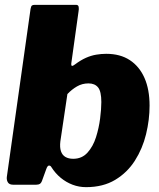

<svg xmlns="http://www.w3.org/2000/svg" viewBox="-20 -762 656 792"><path d="M35 0Q19 0 13 -9Q7 -18 8 -31L106 -725Q108 -736 111.5 -739Q115 -742 123 -742H294Q303 -742 304.5 -733.5Q306 -725 304 -715L274 -500Q273 -492 276.5 -490.5Q280 -489 289 -496Q313 -514 334.5 -523.5Q356 -533 377 -536.5Q398 -540 418 -540Q476 -540 515.5 -514Q555 -488 576 -440.5Q597 -393 597 -326Q597 -268 582.5 -208.5Q568 -149 536.5 -99.5Q505 -50 455 -20Q405 10 335 10Q306 10 279.5 0Q253 -10 230.5 -28.5Q208 -47 191 -74Q188 -79 182 -79Q176 -79 171 -65L155 -21Q151 -8 145 -4Q139 0 129 0ZM229 -179Q226 -154 231.5 -138Q237 -122 250 -114.5Q263 -107 282 -107Q318 -107 341 -132.5Q364 -158 376 -196Q388 -234 393 -273.5Q398 -313 398 -341Q398 -385 384.5 -401.5Q371 -418 345 -418Q319 -418 297.5 -405.5Q276 -393 258 -374Z"/></svg>

Font: Libre Franklin Black
Style: Italic
Weight: 900
Italic angle: -8°
Designer: Pablo Impallari, Rodrigo Fuenzalida, Nhung Nguyen
Foundry: Impallari Type
Version: Version 3.000